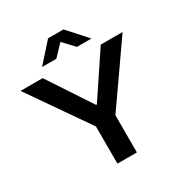

<svg xmlns="http://www.w3.org/2000/svg" viewBox="-209 -1096 1198 1256"><g transform="rotate(-30 389.5 -468.5)"><path d="M314.9 0V-280.8L3.9 -729H170.9L386.2 -402.8H392.1L609.9 -729H774.9L461.9 -280.8V0ZM204.1 -793.9 332 -937H448.2L577.1 -793.9H467.8L390.1 -876L312 -793.9Z"/></g></svg>

Font: Lumene Sans Expanded
Style: Bold
Weight: 600
Width: 7
Designer: Deni Anggara
Version: Version 1.003;Glyphs 3.1.2 (3151)